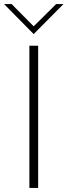

<svg xmlns="http://www.w3.org/2000/svg" viewBox="-53 -921 331 941"><path d="M91 -697H134V0H91ZM-33 -901H4L112 -792L222 -901H258L112 -754Z"/></svg>

Font: Hanken Grotesk ExtraLight
Style: Regular
Weight: 200
Designer: Alfredo Marco Pradil
Foundry: Hanken Design Co.
Version: Version 3.014